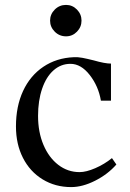

<svg xmlns="http://www.w3.org/2000/svg" viewBox="-20 -749 529 782"><path d="M45 -234Q45 -316 74 -378.5Q103 -441 156.5 -477Q210 -513 280 -516Q297 -517 315.5 -513.5Q334 -510 362 -503Q407 -490 432 -490V-339H391Q381 -398 345.5 -443.5Q310 -489 267 -489Q228 -489 198 -462.5Q168 -436 151.5 -387.5Q135 -339 135 -277Q135 -211 157 -159Q179 -107 217.5 -77.5Q256 -48 304 -48Q331 -48 368 -64Q405 -80 436 -105L454 -79Q419 -39 367.5 -13Q316 13 270 13Q205 13 153.5 -18.5Q102 -50 73.5 -106Q45 -162 45 -234ZM184 -665Q184 -691 203 -710Q222 -729 249 -729Q275 -729 293.5 -710Q312 -691 312 -665Q312 -639 293.5 -620Q275 -601 249 -601Q222 -601 203 -620Q184 -639 184 -665Z"/></svg>

Font: Wittgenstein
Style: Regular
Weight: 400
Designer: Jörg Drees
Foundry: Jörg Drees
Version: Version 1.003;Glyphs 3.1.2 (3151)